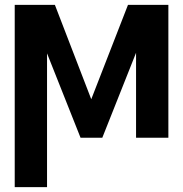

<svg xmlns="http://www.w3.org/2000/svg" viewBox="-20 -566 751 789"><path d="M355 -158.2 505.9 -545.9H671.9V0H539.1V-349.1L400.4 0H311L173.3 -346.7V203.1H40.5V-545.9H205.6Z"/></svg>

Font: Inter Tight SemiBold
Style: Regular
Weight: 600
Designer: Rasmus Andersson
Foundry: rsms
Version: Version 3.004; ttfautohint (v1.8.4.7-5d5b)